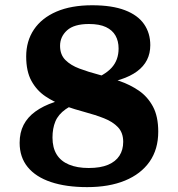

<svg xmlns="http://www.w3.org/2000/svg" viewBox="-20 -716 694 748"><path d="M339 -695.5Q416.5 -695.5 466.8 -676.2Q517 -657 541.2 -622Q565.5 -587 565.5 -540Q565.5 -476 514 -438Q462.5 -400 361.5 -388L328 -401Q387.5 -422 414.8 -452Q442 -482 442 -527Q442 -556 430 -577.2Q418 -598.5 392.8 -610.5Q367.5 -622.5 326.5 -622.5Q268.5 -622.5 241.2 -597.8Q214 -573 214 -537.5Q214 -503 234.8 -482.2Q255.5 -461.5 289.5 -448.8Q323.5 -436 364.5 -425.2Q405.5 -414.5 446.2 -400.2Q487 -386 521 -362.8Q555 -339.5 575.8 -301Q596.5 -262.5 596.5 -203Q596.5 -134.5 562.8 -86.2Q529 -38 467 -12.5Q405 13 319.5 13Q237.5 13 178.5 -6.8Q119.5 -26.5 88 -65Q56.5 -103.5 56.5 -159.5Q56.5 -199.5 72 -229.5Q87.5 -259.5 117.8 -281.5Q148 -303.5 191.8 -318.2Q235.5 -333 291.5 -342.5L316 -327.5Q264.5 -311 235.8 -290.5Q207 -270 195.8 -243Q184.5 -216 184.5 -180Q184.5 -140.5 200.8 -114.2Q217 -88 248.8 -74.8Q280.5 -61.5 325.5 -61.5Q371.5 -61.5 401 -74Q430.5 -86.5 445.2 -109.2Q460 -132 460 -163.5Q460 -199 439.5 -220.5Q419 -242 385.2 -255.2Q351.5 -268.5 311.2 -279.2Q271 -290 230.8 -304Q190.5 -318 156.8 -340.8Q123 -363.5 102.5 -400.8Q82 -438 82 -496Q82 -556 112.2 -601Q142.5 -646 200 -670.8Q257.5 -695.5 339 -695.5Z"/></svg>

Font: Newsreader
Style: Bold
Weight: 700
Designer: Hugues Gentile
Foundry: Production Type
Version: Version 1.003